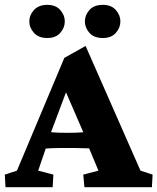

<svg xmlns="http://www.w3.org/2000/svg" viewBox="-23 -783 658 803"><path d="M0 0 -2.9 -52.7 47.9 -69.3 246.1 -541 335 -590.8 564.5 -69.3 615.2 -52.7 612.3 0H330.1L325.2 -52.7L388.7 -69.3L338.9 -188.5L328.1 -223.6L233.4 -442.4L264.6 -427.7L189.5 -227.5L180.7 -198.2L136.7 -69.3L200.2 -52.7L197.3 0ZM155.3 -161.1V-232.4Q174.8 -231.4 197.8 -229.5Q220.7 -227.5 258.8 -227.5Q296.9 -227.5 320.8 -229.5Q344.7 -231.4 364.3 -232.4V-162.1Q351.6 -162.1 326.7 -163.1Q301.8 -164.1 258.8 -164.1Q214.8 -164.1 191.4 -163.1Q168 -162.1 155.3 -161.1ZM174.8 -624Q138.7 -624 119.1 -645.5Q99.6 -667 99.6 -693.4Q99.6 -719.7 119.1 -741.2Q138.7 -762.7 174.8 -762.7Q210 -762.7 229 -741.2Q248 -719.7 248 -693.4Q248 -667 229 -645.5Q210 -624 174.8 -624ZM407.2 -624Q370.1 -624 351.1 -645.5Q332 -667 332 -693.4Q332 -719.7 351.1 -741.2Q370.1 -762.7 407.2 -762.7Q442.4 -762.7 461.4 -741.2Q480.5 -719.7 480.5 -693.4Q480.5 -667 461.4 -645.5Q442.4 -624 407.2 -624Z"/></svg>

Font: Crimson Pro ExtraBold
Style: Regular
Weight: 800
Designer: Jacques Le Bailly
Foundry: Baron von Fonthausen
Version: Version 1.003